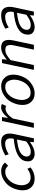

<svg xmlns="http://www.w3.org/2000/svg" viewBox="1302 -1896 607 3250"><g transform="rotate(-90 1605.0 -270.5)"><path d="M209 13Q102 13 47 -61Q9 -111 9 -189Q9 -226 18 -270Q50 -406 141 -480Q232 -554 335 -554Q426 -554 479 -489L425 -436Q383 -485 323 -485Q248 -485 186 -426Q124 -367 102 -270Q95 -234 95 -204Q95 -151 123.5 -103Q152 -55 230 -55Q299 -55 373 -110L397 -56Q308 13 209 13Z M628 13Q561 13 525 -26Q499 -54 499 -100Q499 -118 503 -139Q533 -309 881 -341Q888 -369 888 -394Q888 -403 886 -423.5Q884 -444 863.5 -465Q843 -486 797 -486Q714 -486 620 -426L599 -483Q715 -554 824 -554Q890 -554 924 -527Q970 -489 970 -412Q970 -376 961 -335L889 0H822L829 -66H826Q719 13 628 13ZM664 -53Q705 -53 746 -72Q787 -91 836 -128L869 -286Q724 -270 659 -235Q581 -192 581 -120Q581 -90 601.5 -71.5Q622 -53 664 -53Z M1148 0H1067L1182 -540H1248L1235 -441H1238Q1277 -493 1323 -523.5Q1369 -554 1415 -554Q1450 -554 1470 -542L1438 -471Q1414 -480 1389 -480Q1355 -480 1311 -451Q1267 -422 1223 -352Z M1650 13Q1551 13 1493 -61Q1454 -112 1454 -191Q1454 -228 1462 -270Q1494 -406 1582.5 -480Q1671 -554 1770 -554Q1869 -554 1927 -480Q1967 -429 1967 -347Q1967 -311 1959 -270Q1927 -135 1838 -61Q1749 13 1650 13ZM1664 -55Q1737 -55 1795 -113.5Q1853 -172 1875 -270Q1882 -305 1882 -336Q1882 -389 1855 -437Q1828 -485 1755 -485Q1683 -485 1625.5 -426Q1568 -367 1546 -270Q1538 -233 1538 -202Q1538 -150 1564.5 -102.5Q1591 -55 1664 -55Z M2472 0H2390L2461 -333Q2469 -371 2469 -399Q2469 -428 2455.5 -455.5Q2442 -483 2386 -483Q2343 -483 2303.5 -461Q2264 -439 2213 -395L2129 0H2048L2163 -540H2229L2220 -461H2223Q2270 -500 2320 -527Q2370 -554 2425 -554Q2555 -554 2555 -425Q2555 -389 2545 -343Z M2773 13Q2706 13 2670 -26Q2644 -54 2644 -100Q2644 -118 2648 -139Q2678 -309 3026 -341Q3033 -369 3033 -394Q3033 -403 3031 -423.5Q3029 -444 3008.5 -465Q2988 -486 2942 -486Q2859 -486 2765 -426L2744 -483Q2860 -554 2969 -554Q3035 -554 3069 -527Q3115 -489 3115 -412Q3115 -376 3106 -335L3034 0H2967L2974 -66H2971Q2864 13 2773 13ZM2809 -53Q2850 -53 2891 -72Q2932 -91 2981 -128L3014 -286Q2869 -270 2804 -235Q2726 -192 2726 -120Q2726 -90 2746.5 -71.5Q2767 -53 2809 -53Z"/></g></svg>

Font: l_WÎeÑOS 300W
Style: Regular
Weight: 300
Designer: R?O
Version: Version 2.00 June 21, 2023